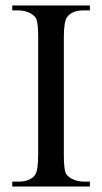

<svg xmlns="http://www.w3.org/2000/svg" viewBox="-20 -682 373 702"><path d="M308.6 -18.1V0H24.9V-18.1H48.3Q89.4 -18.1 107.9 -42Q119.6 -57.6 119.6 -117.2V-544.9Q119.6 -595.2 113.3 -611.3Q108.4 -623.5 93.3 -632.3Q71.8 -644 48.3 -644H24.9V-662.1H308.6V-644H284.7Q244.1 -644 225.6 -620.1Q213.4 -604.5 213.4 -544.9V-117.2Q213.4 -66.9 219.7 -50.8Q224.6 -38.6 240.2 -29.8Q261.2 -18.1 284.7 -18.1Z"/></svg>

Font: Jameel Khushkhati
Style: Regular
Weight: 400
Version: Version 3.5